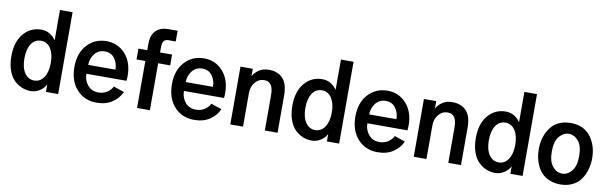

<svg xmlns="http://www.w3.org/2000/svg" viewBox="-50 -1313 5834 1844"><g transform="rotate(10 2866.5 -390.5)"><path d="M35.2 -282.2Q35.2 -420.9 103 -501Q170.9 -581.1 275.4 -581.1Q325.2 -581.1 361.8 -557.1Q398.4 -533.2 418 -501V-797.9H541V0H421.9V-73.2Q404.3 -36.1 363.8 -9.3Q323.2 17.6 274.4 17.6Q230.5 17.6 189.5 1Q148.4 -15.6 112.8 -49.8Q77.1 -84 56.2 -144Q35.2 -204.1 35.2 -282.2ZM162.1 -282.2Q162.1 -190.4 197.8 -139.2Q233.4 -87.9 292 -87.9Q348.6 -87.9 384.3 -140.1Q419.9 -192.4 419.9 -282.2Q419.9 -369.1 385.3 -422.4Q350.6 -475.6 292 -475.6Q230.5 -475.6 196.3 -422.9Q162.1 -370.1 162.1 -282.2Z M649.4 -284.2Q649.4 -419.9 724.1 -500.5Q798.8 -581.1 912.1 -581.1Q1023.4 -581.1 1095.7 -500Q1168 -418.9 1168 -289.1Q1168 -263.7 1165 -239.3H774.4Q774.4 -174.8 813 -128.4Q851.6 -82 918.9 -82Q965.8 -82 1001.5 -105Q1037.1 -127.9 1055.7 -164.1L1159.2 -128.9Q1131.8 -66.4 1070.3 -24.4Q1008.8 17.6 917 17.6Q798.8 17.6 724.1 -64.5Q649.4 -146.5 649.4 -284.2ZM776.4 -326.2H1042Q1042 -390.6 1007.8 -436Q973.6 -481.4 912.1 -481.4Q850.6 -481.4 814 -435.1Q777.3 -388.7 776.4 -326.2Z M1224.6 -458V-563.5H1310.5V-624Q1310.5 -710.9 1354 -754.4Q1397.5 -797.9 1476.6 -797.9H1565.4V-693.4H1494.1Q1463.9 -693.4 1449.7 -674.8Q1435.5 -656.2 1435.5 -615.2V-563.5H1552.7V-458H1435.5V0H1310.5V-458Z M1600.6 -284.2Q1600.6 -419.9 1675.3 -500.5Q1750 -581.1 1863.3 -581.1Q1974.6 -581.1 2046.9 -500Q2119.1 -418.9 2119.1 -289.1Q2119.1 -263.7 2116.2 -239.3H1725.6Q1725.6 -174.8 1764.2 -128.4Q1802.7 -82 1870.1 -82Q1917 -82 1952.6 -105Q1988.3 -127.9 2006.8 -164.1L2110.4 -128.9Q2083 -66.4 2021.5 -24.4Q1960 17.6 1868.2 17.6Q1750 17.6 1675.3 -64.5Q1600.6 -146.5 1600.6 -284.2ZM1727.5 -326.2H1993.2Q1993.2 -390.6 1959 -436Q1924.8 -481.4 1863.3 -481.4Q1801.8 -481.4 1765.1 -435.1Q1728.5 -388.7 1727.5 -326.2Z M2219.7 0V-563.5H2339.8V-492.2H2340.8Q2355.5 -523.4 2395 -552.2Q2434.6 -581.1 2497.1 -581.1Q2581.1 -581.1 2630.9 -529.3Q2680.7 -477.5 2680.7 -362.3V0H2556.6V-345.7Q2556.6 -475.6 2468.8 -475.6Q2415 -475.6 2379.4 -432.6Q2343.8 -389.6 2343.8 -326.2V0Z M2775.4 -282.2Q2775.4 -420.9 2843.3 -501Q2911.1 -581.1 3015.6 -581.1Q3065.4 -581.1 3102.1 -557.1Q3138.7 -533.2 3158.2 -501V-797.9H3281.2V0H3162.1V-73.2Q3144.5 -36.1 3104 -9.3Q3063.5 17.6 3014.6 17.6Q2970.7 17.6 2929.7 1Q2888.7 -15.6 2853 -49.8Q2817.4 -84 2796.4 -144Q2775.4 -204.1 2775.4 -282.2ZM2902.3 -282.2Q2902.3 -190.4 2938 -139.2Q2973.6 -87.9 3032.2 -87.9Q3088.9 -87.9 3124.5 -140.1Q3160.2 -192.4 3160.2 -282.2Q3160.2 -369.1 3125.5 -422.4Q3090.8 -475.6 3032.2 -475.6Q2970.7 -475.6 2936.5 -422.9Q2902.3 -370.1 2902.3 -282.2Z M3389.6 -284.2Q3389.6 -419.9 3464.4 -500.5Q3539.1 -581.1 3652.3 -581.1Q3763.7 -581.1 3835.9 -500Q3908.2 -418.9 3908.2 -289.1Q3908.2 -263.7 3905.3 -239.3H3514.6Q3514.6 -174.8 3553.2 -128.4Q3591.8 -82 3659.2 -82Q3706.1 -82 3741.7 -105Q3777.3 -127.9 3795.9 -164.1L3899.4 -128.9Q3872.1 -66.4 3810.5 -24.4Q3749 17.6 3657.2 17.6Q3539.1 17.6 3464.4 -64.5Q3389.6 -146.5 3389.6 -284.2ZM3516.6 -326.2H3782.2Q3782.2 -390.6 3748 -436Q3713.9 -481.4 3652.3 -481.4Q3590.8 -481.4 3554.2 -435.1Q3517.6 -388.7 3516.6 -326.2Z M4008.8 0V-563.5H4128.9V-492.2H4129.9Q4144.5 -523.4 4184.1 -552.2Q4223.6 -581.1 4286.1 -581.1Q4370.1 -581.1 4419.9 -529.3Q4469.7 -477.5 4469.7 -362.3V0H4345.7V-345.7Q4345.7 -475.6 4257.8 -475.6Q4204.1 -475.6 4168.5 -432.6Q4132.8 -389.6 4132.8 -326.2V0Z M4564.5 -282.2Q4564.5 -420.9 4632.3 -501Q4700.2 -581.1 4804.7 -581.1Q4854.5 -581.1 4891.1 -557.1Q4927.7 -533.2 4947.3 -501V-797.9H5070.3V0H4951.2V-73.2Q4933.6 -36.1 4893.1 -9.3Q4852.5 17.6 4803.7 17.6Q4759.8 17.6 4718.8 1Q4677.7 -15.6 4642.1 -49.8Q4606.4 -84 4585.4 -144Q4564.5 -204.1 4564.5 -282.2ZM4691.4 -282.2Q4691.4 -190.4 4727.1 -139.2Q4762.7 -87.9 4821.3 -87.9Q4877.9 -87.9 4913.6 -140.1Q4949.2 -192.4 4949.2 -282.2Q4949.2 -369.1 4914.6 -422.4Q4879.9 -475.6 4821.3 -475.6Q4759.8 -475.6 4725.6 -422.9Q4691.4 -370.1 4691.4 -282.2Z M5305.7 -281.2Q5305.7 -183.6 5345.7 -135.7Q5385.7 -87.9 5439.5 -87.9Q5492.2 -87.9 5532.2 -135.7Q5572.3 -183.6 5572.3 -281.2Q5572.3 -380.9 5532.2 -428.2Q5492.2 -475.6 5439.5 -475.6Q5386.7 -475.6 5346.2 -428.2Q5305.7 -380.9 5305.7 -281.2ZM5178.7 -281.2Q5178.7 -407.2 5245.1 -494.1Q5311.5 -581.1 5439.5 -581.1Q5566.4 -581.1 5632.8 -494.1Q5699.2 -407.2 5699.2 -281.2Q5699.2 -242.2 5691.9 -203.1Q5684.6 -164.1 5666 -123.5Q5647.5 -83 5619.1 -52.2Q5590.8 -21.5 5544.4 -2Q5498 17.6 5439.5 17.6Q5381.8 17.6 5335.4 -1.5Q5289.1 -20.5 5260.3 -50.3Q5231.4 -80.1 5212.4 -120.6Q5193.4 -161.1 5186 -200.7Q5178.7 -240.2 5178.7 -281.2Z"/></g></svg>

Font: Gothic A1
Style: Bold
Weight: 700
Version: Version 2.50